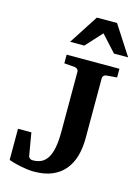

<svg xmlns="http://www.w3.org/2000/svg" viewBox="-136 -993 794 1086"><g transform="rotate(15 260.5 -450.0)"><path d="M429.2 -615.2Q419.9 -614.3 413.6 -608.4Q407.2 -602.5 407.2 -592.8V-242.2Q407.2 -184.1 393.6 -136.7Q379.9 -89.4 351.3 -55.2Q322.8 -21 278.6 -2.4Q234.4 16.1 172.9 16.1Q152.3 16.1 130.9 13.2Q109.4 10.3 89.6 6.1Q69.8 2 52.7 -2.9Q35.6 -7.8 23.9 -12.2V-194.8H102.1L125 -61Q126.5 -56.2 129.9 -52.2Q132.8 -48.8 137.7 -46.4Q142.6 -43.9 150.9 -43.9Q178.7 -43.9 200 -54.2Q221.2 -64.5 235.8 -87.9Q250.5 -111.3 257.8 -149.9Q265.1 -188.5 265.1 -245.1V-592.8Q265.1 -602.5 258.3 -608.4Q251.5 -614.3 243.2 -615.2L181.2 -620.1V-670.9H490.2V-620.1ZM438 -746.1 351.1 -841.3 264.2 -746.1H181.2L292 -917.5H410.2L521 -746.1Z"/></g></svg>

Font: Charis SIL Viet
Style: Bold
Weight: 700
Foundry: SIL International
Version: Version 5.000